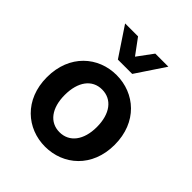

<svg xmlns="http://www.w3.org/2000/svg" viewBox="-203 -841 976 976"><g transform="rotate(45 284.5 -353.5)"><path d="M284 12C415 12 528 -83 528 -245C528 -408 415 -503 284 -503C154 -503 41 -408 41 -245C41 -83 154 12 284 12ZM284 -399C355 -399 400 -340 400 -245C400 -151 355 -92 284 -92C213 -92 169 -151 169 -245C169 -340 213 -399 284 -399ZM336 -563 440 -719H346L284 -635L222 -719H129L233 -563Z"/></g></svg>

Font: Falling Sky
Style: Med
Weight: 500
Designer: Paul D. Hunt
Foundry: Adobe Systems Incorporated
Version: Version 1.02